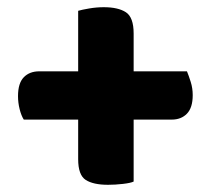

<svg xmlns="http://www.w3.org/2000/svg" viewBox="-20 -554 585 533"><path d="M351 -50Q343 -46 321.5 -43.5Q300 -41 280 -41Q239 -41 218 -54.5Q197 -68 197 -112V-222H46Q39 -233 34.5 -251Q30 -269 30 -287Q30 -323 46 -339.5Q62 -356 89 -356H197V-524Q207 -527 227.5 -530.5Q248 -534 268 -534Q308 -534 329.5 -520Q351 -506 351 -461V-356H499Q504 -344 509.5 -326.5Q515 -309 515 -290Q515 -255 499 -238.5Q483 -222 457 -222H351Z"/></svg>

Font: Baloo Chettan
Style: Regular
Weight: 400
Designer: Maithili Shingre and Ek Type
Foundry: Ek Type
Version: Version 1.443;PS 1.000;hotconv 16.6.51;makeotf.lib2.5.65220;